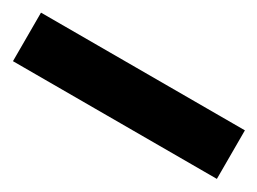

<svg xmlns="http://www.w3.org/2000/svg" viewBox="-26 -80 551 411"><g transform="rotate(30 250.0 125.0)"><path d="M502 185V65H-2V185Z"/></g></svg>

Font: Noto Sans Georgian ExtraCondensed Black
Style: Regular
Weight: 900
Width: 2
Designer: Monotype Design Team, Akaki Razmadze
Foundry: Google LLC
Version: Version 2.005